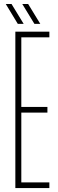

<svg xmlns="http://www.w3.org/2000/svg" viewBox="-20 -962 297 982"><path d="M58.5 0V-800H232.5V-771H89V-415H222.5V-386H89V-29H232.5V0ZM156 -840 94 -941.5H124L186 -840ZM71 -840 9.5 -941.5H39L101 -840Z"/></svg>

Font: Big Shoulders Display Thin ExtraLight
Style: Regular
Weight: 250
Version: Version 2.002